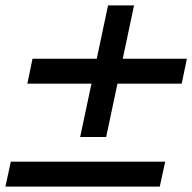

<svg xmlns="http://www.w3.org/2000/svg" viewBox="-57 -754 710 709"><path d="M44 -445 63 -537H633L614 -445ZM-37 -65 -17 -157H553L533 -65ZM239 -248 342 -734H438L335 -248Z"/></svg>

Font: Victor Mono Thin
Style: Italic
Weight: 100
Italic angle: -12°
Monospace: yes
Designer: Rune Bjørnerås
Version: Version 1.561;gftools[0.9.30]